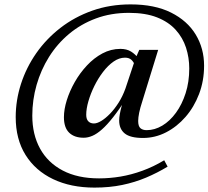

<svg xmlns="http://www.w3.org/2000/svg" viewBox="-20 -727 949 874"><path d="M647.5 -134.5Q684 -134.5 718.8 -155.2Q753.5 -176 781 -213.8Q808.5 -251.5 825 -302.8Q841.5 -354 841.5 -415.5Q841.5 -464.5 826.8 -510Q812 -555.5 779.8 -591.2Q747.5 -627 695 -647.8Q642.5 -668.5 567 -668.5Q485 -668.5 416.5 -643Q348 -617.5 294.2 -572.5Q240.5 -527.5 203.2 -468Q166 -408.5 146.5 -340.2Q127 -272 127 -200.5Q127 -115 162.2 -50.8Q197.5 13.5 265.5 49.2Q333.5 85 431 85Q479 85 528.5 76.8Q578 68.5 628.2 50.2Q678.5 32 727.5 2.5L743 31.5Q696 60 645 81.5Q594 103 536.2 115Q478.5 127 410 127Q302.5 127 221.8 88.5Q141 50 96.2 -21.8Q51.5 -93.5 51.5 -194Q51.5 -270.5 75.5 -345Q99.5 -419.5 145 -484.8Q190.5 -550 255 -600Q319.5 -650 400 -678.5Q480.5 -707 574.5 -707Q684 -707 758.5 -669.8Q833 -632.5 871 -569.5Q909 -506.5 909 -428Q909 -359 886.2 -299.2Q863.5 -239.5 824.5 -194.8Q785.5 -150 735.8 -124.5Q686 -99 631 -99Q573 -99 547.8 -119.5Q522.5 -140 522.5 -178.5Q522.5 -192 525.5 -208.2Q528.5 -224.5 533.5 -243L544 -282.5L557 -282Q523 -229 495 -193.5Q467 -158 444 -137.8Q421 -117.5 400.8 -108.8Q380.5 -100 361 -100Q318.5 -100 294.8 -123Q271 -146 271 -193.5Q271 -229 284 -270.8Q297 -312.5 320.5 -353.8Q344 -395 375.8 -429Q407.5 -463 446.2 -483.8Q485 -504.5 528 -504.5Q556.5 -504.5 576.2 -492.5Q596 -480.5 613 -458L593.5 -431Q588.5 -445 578 -454.8Q567.5 -464.5 549 -464.5Q522.5 -464.5 497 -446.8Q471.5 -429 449 -399.5Q426.5 -370 409.5 -335.5Q392.5 -301 382.5 -266.5Q372.5 -232 372.5 -204.5Q372.5 -184.5 382 -174.8Q391.5 -165 407.5 -165Q422 -165 441 -176.5Q460 -188 480.5 -209Q501 -230 519.5 -259Q538 -288 551 -324L596 -459L614 -500H700L628 -266.5Q618 -236 613.5 -213.8Q609 -191.5 609 -176.5Q609 -152.5 619.2 -143.5Q629.5 -134.5 647.5 -134.5Z"/></svg>

Font: Newsreader 24pt Medium
Style: Italic
Weight: 500
Italic angle: -17°
Designer: Hugues Gentile
Foundry: Production Type
Version: Version 1.003